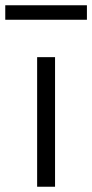

<svg xmlns="http://www.w3.org/2000/svg" viewBox="-47 -709 350 729"><path d="M94 0V-492H162V0ZM-27 -634V-689H283V-634Z"/></svg>

Font: Nunito Sans 8pt Light
Style: Regular
Weight: 300
Version: Version 3.101;gftools[0.9.27]